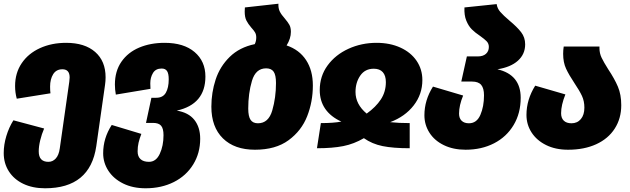

<svg xmlns="http://www.w3.org/2000/svg" viewBox="-49 -784 3382 1031"><path d="M518 -369Q518 -349 515 -328L468 1Q435 227 193 227Q126 227 76 203Q26 179 -1.5 136Q-29 93 -29 38Q-29 -7 -15 -53.5Q-1 -100 23 -138L188 -94Q175 -64 167 -31Q159 2 159 29Q159 85 211 85Q234 85 250.5 67Q267 49 272 13L323 -345Q325 -361 325 -368Q325 -412 286 -412Q253 -412 236.5 -385.5Q220 -359 220 -319Q220 -297 222 -283L41 -254Q32 -287 32 -322Q32 -392 67.5 -444.5Q103 -497 165.5 -525.5Q228 -554 306 -554Q406 -554 462 -505Q518 -456 518 -369Z M1026 -39Q1026 38 988.5 99Q951 160 884.5 193.5Q818 227 733 227Q664 227 612.5 201.5Q561 176 533 133Q505 90 505 39Q505 -42 551 -113L710 -65Q700 -39 695 -17.5Q690 4 690 29Q690 56 705.5 70.5Q721 85 751 85Q789 85 809 42Q829 -1 829 -58Q829 -94 816 -109Q803 -124 773 -124H735L764 -259H790Q826 -259 841.5 -286Q857 -313 857 -358Q857 -389 848 -402.5Q839 -416 819 -416Q787 -416 772.5 -392Q758 -368 758 -336L759 -307L573 -276Q568 -304 568 -330Q568 -402 603 -452.5Q638 -503 698.5 -528.5Q759 -554 835 -554Q938 -554 996 -504.5Q1054 -455 1054 -373Q1054 -224 900 -190Q963 -180 994.5 -140.5Q1026 -101 1026 -39Z M1631 -325Q1631 -238 1600.5 -160Q1570 -82 1500.5 -31Q1431 20 1320 20Q1210 20 1148 -41Q1086 -102 1086 -211Q1086 -287 1109 -357Q1132 -427 1184.5 -478.5Q1237 -530 1319 -547Q1327 -563 1327 -583Q1327 -599 1320.5 -610Q1314 -621 1301 -635Q1283 -656 1274 -674Q1265 -692 1265 -722Q1265 -736 1266 -744L1446 -764Q1445 -739 1453.5 -722Q1462 -705 1480 -685Q1497 -665 1505 -650.5Q1513 -636 1513 -613Q1513 -577 1490 -540Q1558 -517 1594.5 -461.5Q1631 -406 1631 -325ZM1433 -338Q1433 -381 1420.5 -399Q1408 -417 1380 -417Q1324 -417 1304 -350Q1284 -283 1284 -201Q1284 -159 1296.5 -140.5Q1309 -122 1336 -122Q1393 -122 1413 -191Q1433 -260 1433 -338Z M2219 -354Q2219 -278 2172.5 -218Q2126 -158 2046 -128Q2092 -123 2151 -123V12Q2062 12 2005.5 0.5Q1949 -11 1905 -42Q1852 -11 1794.5 0.5Q1737 12 1653 12L1674 -123Q1741 -123 1784 -131Q1727 -157 1697.5 -199.5Q1668 -242 1668 -300Q1668 -375 1710 -432.5Q1752 -490 1822 -522Q1892 -554 1973 -554Q2045 -554 2101 -528.5Q2157 -503 2188 -457.5Q2219 -412 2219 -354ZM1920 -174Q1969 -209 1996 -250Q2023 -291 2023 -343Q2023 -378 2006.5 -396.5Q1990 -415 1958 -415Q1911 -415 1885.5 -378Q1860 -341 1860 -290Q1860 -224 1920 -174Z M2747 -259Q2747 -176 2709 -112.5Q2671 -49 2604 -14.5Q2537 20 2451 20Q2385 20 2334.5 -4.5Q2284 -29 2257 -71.5Q2230 -114 2230 -165Q2230 -246 2276 -319L2438 -271Q2416 -218 2416 -174Q2416 -149 2430 -135.5Q2444 -122 2469 -122Q2511 -122 2530.5 -167Q2550 -212 2550 -272Q2550 -310 2535 -328Q2520 -346 2486 -346H2428L2458 -481H2516Q2545 -481 2560.5 -495Q2576 -509 2576 -532Q2576 -550 2564.5 -562Q2553 -574 2529 -591Q2502 -609 2484.5 -626.5Q2467 -644 2455 -673Q2443 -702 2445 -744L2618 -762Q2621 -739 2637.5 -720Q2654 -701 2687 -673Q2728 -639 2749.5 -611Q2771 -583 2771 -546Q2771 -493 2732 -458Q2693 -423 2622 -412Q2747 -383 2747 -259Z M3002 20H3001Q2934 20 2883.5 -5Q2833 -30 2805.5 -72.5Q2778 -115 2778 -167Q2778 -249 2825 -324L2987 -277Q2964 -220 2964 -176Q2964 -150 2978.5 -136Q2993 -122 3020 -122Q3051 -122 3070 -144.5Q3089 -167 3089 -206Q3089 -241 3076 -269Q3063 -297 3036 -337Q3006 -382 2990.5 -415.5Q2975 -449 2975 -495Q2975 -515 2978 -534H3170V-525Q3170 -498 3181.5 -474Q3193 -450 3217 -412Q3251 -361 3269 -318.5Q3287 -276 3287 -219Q3287 -148 3252 -93.5Q3217 -39 3152.5 -9.5Q3088 20 3002 20Z"/></svg>

Font: FiraGO Heavy
Style: Italic
Weight: 900
Italic angle: -8°
Designer: bBox Type GmbH
Foundry: bBox Type GmbH
Version: Version 1.001